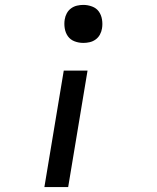

<svg xmlns="http://www.w3.org/2000/svg" viewBox="-20 -558 640 783"><path d="M320 -383Q301 -383 284 -389.5Q267 -396 257 -410Q247 -424 244 -442.5Q241 -461 244 -479Q246 -492 252.5 -504Q259 -516 270 -524Q281 -532 294 -535Q307 -538 320 -538Q338 -538 355.5 -531.5Q373 -525 383 -511Q393 -497 396 -478.5Q399 -460 396 -442Q394 -429 387.5 -417Q381 -405 370 -397Q359 -389 346 -386Q333 -383 320 -383ZM161 205 240 -270H337L258 205Z"/></svg>

Font: Iosevka Curly MdExObl
Style: Regular
Weight: 500
Width: 7
Italic angle: -9°
Monospace: yes
Designer: Belleve Invis
Foundry: Belleve Invis
Version: Version 11.1.0; ttfautohint (v1.8.3)